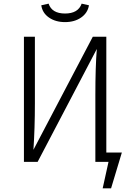

<svg xmlns="http://www.w3.org/2000/svg" viewBox="-20 -886 717 1051"><path d="M206 -857 246 -866Q264 -812 336 -812Q408 -812 427 -866L467 -857Q460 -815 424 -790Q388 -765 336 -765Q284 -765 248 -790Q212 -815 206 -857ZM647 -51 588 145H542L574 0H502V-365Q502 -520 510 -618L186 0H111V-685H171V-320Q171 -184 163 -66L488 -685H562V-51Z"/></svg>

Font: Fira Sans Light
Style: Regular
Weight: 300
Designer: bBox Type GmbH & Carrois Corporate GbR & Edenspiekermann AG
Foundry: bBox Type GmbH & Carrois Corporate GbR & Edenspiekermann AG
Version: Version 4.301